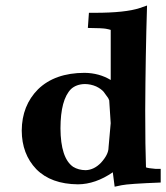

<svg xmlns="http://www.w3.org/2000/svg" viewBox="-20 -669 608 703"><path d="M119.4 -342.2C80 -302.6 60 -252.3 59.6 -191.1C59.8 -133.6 77.6 -86.4 112.9 -49.6C148.9 -13.1 199.7 5.3 265.4 5.9C308.1 5.6 350.7 -9.1 393 -38.2L399.8 14.6L425.2 9.2C442.4 5.6 490.1 2.3 568.4 -0.7V-50.8H548.8C531.3 -52.2 519.8 -54 514.5 -56.2C512.7 -104.6 511.7 -174.1 511.7 -264.4C512.4 -400.1 514.6 -528.2 518.4 -648.8L491.7 -639.6C457.1 -628 402.2 -622.2 327.1 -622.1H305.6L301.7 -566.7C337.4 -566.3 359.4 -565.3 367.8 -563.7C375.8 -562.2 381.6 -560.8 385.4 -559.5V-376.1C357.3 -393.2 325.3 -401.9 289.4 -402.3C217 -402.1 160.4 -382 119.4 -342.2ZM349.8 -73.2C333.1 -55.8 314.4 -46.7 294 -45.9C276.1 -46.1 260.7 -50.2 247.8 -58.2C217.2 -79.4 201.8 -126.4 201.4 -199.2C201.6 -269.2 214.4 -317.1 240 -342.9C252.7 -354.6 269.5 -360.8 290.5 -361.3C305.2 -361.2 319 -358.2 332.1 -352.5C344 -346.8 353.1 -340.2 359.5 -332.9C365.9 -324.6 371.4 -317 376 -310.1L379.9 -301.5L385.3 -218L377.4 -128.7V-127.9C377.1 -111.3 367.9 -93 349.8 -73.2Z"/></svg>

Font: Bentham
Style: Bold
Weight: 700
Version: Version 002.001